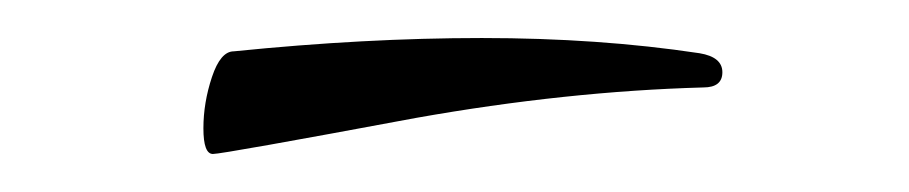

<svg xmlns="http://www.w3.org/2000/svg" viewBox="-20 -237 478 101"><path d="M103 -210Q172 -217 233.5 -217Q295 -217 348 -209Q360 -207 360 -199Q360 -191 350 -191Q278 -189 199 -175Q97 -156 92 -156Q87 -156 87 -169.5Q87 -183 91.5 -196.5Q96 -210 103 -210Z"/></svg>

Font: Arizonia
Style: Regular
Weight: 400
Designer: Robert E. Leuschke
Foundry: Robert E. Leuschke
Version: Version 1.003